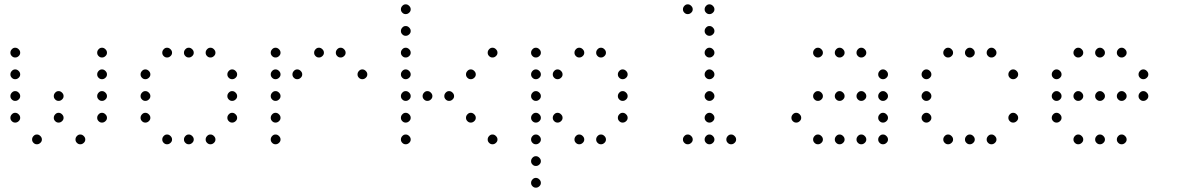

<svg xmlns="http://www.w3.org/2000/svg" viewBox="-20 -693 5440 885"><path d="M49 -473Q41 -473 34.5 -466Q28 -459 28 -451V-449Q28 -441 34.5 -434.5Q41 -428 49 -428H51Q59 -428 66 -434.5Q73 -441 73 -449V-451Q73 -459 66 -466Q59 -473 51 -473ZM449 -473Q441 -473 434.5 -466Q428 -459 428 -451V-449Q428 -441 434.5 -434.5Q441 -428 449 -428H451Q459 -428 466 -434.5Q473 -441 473 -449V-451Q473 -459 466 -466Q459 -473 451 -473ZM49 -373Q41 -373 34.5 -366Q28 -359 28 -351V-349Q28 -341 34.5 -334.5Q41 -328 49 -328H51Q59 -328 66 -334.5Q73 -341 73 -349V-351Q73 -359 66 -366Q59 -373 51 -373ZM449 -373Q441 -373 434.5 -366Q428 -359 428 -351V-349Q428 -341 434.5 -334.5Q441 -328 449 -328H451Q459 -328 466 -334.5Q473 -341 473 -349V-351Q473 -359 466 -366Q459 -373 451 -373ZM49 -273Q41 -273 34.5 -266Q28 -259 28 -251V-249Q28 -241 34.5 -234.5Q41 -228 49 -228H51Q59 -228 66 -234.5Q73 -241 73 -249V-251Q73 -259 66 -266Q59 -273 51 -273ZM249 -273Q241 -273 234.5 -266Q228 -259 228 -251V-249Q228 -241 234.5 -234.5Q241 -228 249 -228H251Q259 -228 266 -234.5Q273 -241 273 -249V-251Q273 -259 266 -266Q259 -273 251 -273ZM449 -273Q441 -273 434.5 -266Q428 -259 428 -251V-249Q428 -241 434.5 -234.5Q441 -228 449 -228H451Q459 -228 466 -234.5Q473 -241 473 -249V-251Q473 -259 466 -266Q459 -273 451 -273ZM49 -173Q41 -173 34.5 -166Q28 -159 28 -151V-149Q28 -141 34.5 -134.5Q41 -128 49 -128H51Q59 -128 66 -134.5Q73 -141 73 -149V-151Q73 -159 66 -166Q59 -173 51 -173ZM249 -173Q241 -173 234.5 -166Q228 -159 228 -151V-149Q228 -141 234.5 -134.5Q241 -128 249 -128H251Q259 -128 266 -134.5Q273 -141 273 -149V-151Q273 -159 266 -166Q259 -173 251 -173ZM449 -173Q441 -173 434.5 -166Q428 -159 428 -151V-149Q428 -141 434.5 -134.5Q441 -128 449 -128H451Q459 -128 466 -134.5Q473 -141 473 -149V-151Q473 -159 466 -166Q459 -173 451 -173ZM149 -73Q141 -73 134.5 -66Q128 -59 128 -51V-49Q128 -41 134.5 -34.5Q141 -28 149 -28H151Q159 -28 166 -34.5Q173 -41 173 -49V-51Q173 -59 166 -66Q159 -73 151 -73ZM349 -73Q341 -73 334.5 -66Q328 -59 328 -51V-49Q328 -41 334.5 -34.5Q341 -28 349 -28H351Q359 -28 366 -34.5Q373 -41 373 -49V-51Q373 -59 366 -66Q359 -73 351 -73Z M749 -473Q741 -473 734.5 -466Q728 -459 728 -451V-449Q728 -441 734.5 -434.5Q741 -428 749 -428H751Q759 -428 766 -434.5Q773 -441 773 -449V-451Q773 -459 766 -466Q759 -473 751 -473ZM849 -473Q841 -473 834.5 -466Q828 -459 828 -451V-449Q828 -441 834.5 -434.5Q841 -428 849 -428H851Q859 -428 866 -434.5Q873 -441 873 -449V-451Q873 -459 866 -466Q859 -473 851 -473ZM949 -473Q941 -473 934.5 -466Q928 -459 928 -451V-449Q928 -441 934.5 -434.5Q941 -428 949 -428H951Q959 -428 966 -434.5Q973 -441 973 -449V-451Q973 -459 966 -466Q959 -473 951 -473ZM649 -373Q641 -373 634.5 -366Q628 -359 628 -351V-349Q628 -341 634.5 -334.5Q641 -328 649 -328H651Q659 -328 666 -334.5Q673 -341 673 -349V-351Q673 -359 666 -366Q659 -373 651 -373ZM1049 -373Q1041 -373 1034.5 -366Q1028 -359 1028 -351V-349Q1028 -341 1034.5 -334.5Q1041 -328 1049 -328H1051Q1059 -328 1066 -334.5Q1073 -341 1073 -349V-351Q1073 -359 1066 -366Q1059 -373 1051 -373ZM649 -273Q641 -273 634.5 -266Q628 -259 628 -251V-249Q628 -241 634.5 -234.5Q641 -228 649 -228H651Q659 -228 666 -234.5Q673 -241 673 -249V-251Q673 -259 666 -266Q659 -273 651 -273ZM1049 -273Q1041 -273 1034.5 -266Q1028 -259 1028 -251V-249Q1028 -241 1034.5 -234.5Q1041 -228 1049 -228H1051Q1059 -228 1066 -234.5Q1073 -241 1073 -249V-251Q1073 -259 1066 -266Q1059 -273 1051 -273ZM649 -173Q641 -173 634.5 -166Q628 -159 628 -151V-149Q628 -141 634.5 -134.5Q641 -128 649 -128H651Q659 -128 666 -134.5Q673 -141 673 -149V-151Q673 -159 666 -166Q659 -173 651 -173ZM1049 -173Q1041 -173 1034.5 -166Q1028 -159 1028 -151V-149Q1028 -141 1034.5 -134.5Q1041 -128 1049 -128H1051Q1059 -128 1066 -134.5Q1073 -141 1073 -149V-151Q1073 -159 1066 -166Q1059 -173 1051 -173ZM749 -73Q741 -73 734.5 -66Q728 -59 728 -51V-49Q728 -41 734.5 -34.5Q741 -28 749 -28H751Q759 -28 766 -34.5Q773 -41 773 -49V-51Q773 -59 766 -66Q759 -73 751 -73ZM849 -73Q841 -73 834.5 -66Q828 -59 828 -51V-49Q828 -41 834.5 -34.5Q841 -28 849 -28H851Q859 -28 866 -34.5Q873 -41 873 -49V-51Q873 -59 866 -66Q859 -73 851 -73ZM949 -73Q941 -73 934.5 -66Q928 -59 928 -51V-49Q928 -41 934.5 -34.5Q941 -28 949 -28H951Q959 -28 966 -34.5Q973 -41 973 -49V-51Q973 -59 966 -66Q959 -73 951 -73Z M1249 -473Q1241 -473 1234.5 -466Q1228 -459 1228 -451V-449Q1228 -441 1234.5 -434.5Q1241 -428 1249 -428H1251Q1259 -428 1266 -434.5Q1273 -441 1273 -449V-451Q1273 -459 1266 -466Q1259 -473 1251 -473ZM1449 -473Q1441 -473 1434.5 -466Q1428 -459 1428 -451V-449Q1428 -441 1434.5 -434.5Q1441 -428 1449 -428H1451Q1459 -428 1466 -434.5Q1473 -441 1473 -449V-451Q1473 -459 1466 -466Q1459 -473 1451 -473ZM1549 -473Q1541 -473 1534.5 -466Q1528 -459 1528 -451V-449Q1528 -441 1534.5 -434.5Q1541 -428 1549 -428H1551Q1559 -428 1566 -434.5Q1573 -441 1573 -449V-451Q1573 -459 1566 -466Q1559 -473 1551 -473ZM1249 -373Q1241 -373 1234.5 -366Q1228 -359 1228 -351V-349Q1228 -341 1234.5 -334.5Q1241 -328 1249 -328H1251Q1259 -328 1266 -334.5Q1273 -341 1273 -349V-351Q1273 -359 1266 -366Q1259 -373 1251 -373ZM1349 -373Q1341 -373 1334.5 -366Q1328 -359 1328 -351V-349Q1328 -341 1334.5 -334.5Q1341 -328 1349 -328H1351Q1359 -328 1366 -334.5Q1373 -341 1373 -349V-351Q1373 -359 1366 -366Q1359 -373 1351 -373ZM1649 -373Q1641 -373 1634.5 -366Q1628 -359 1628 -351V-349Q1628 -341 1634.5 -334.5Q1641 -328 1649 -328H1651Q1659 -328 1666 -334.5Q1673 -341 1673 -349V-351Q1673 -359 1666 -366Q1659 -373 1651 -373ZM1249 -273Q1241 -273 1234.5 -266Q1228 -259 1228 -251V-249Q1228 -241 1234.5 -234.5Q1241 -228 1249 -228H1251Q1259 -228 1266 -234.5Q1273 -241 1273 -249V-251Q1273 -259 1266 -266Q1259 -273 1251 -273ZM1249 -173Q1241 -173 1234.5 -166Q1228 -159 1228 -151V-149Q1228 -141 1234.5 -134.5Q1241 -128 1249 -128H1251Q1259 -128 1266 -134.5Q1273 -141 1273 -149V-151Q1273 -159 1266 -166Q1259 -173 1251 -173ZM1249 -73Q1241 -73 1234.5 -66Q1228 -59 1228 -51V-49Q1228 -41 1234.5 -34.5Q1241 -28 1249 -28H1251Q1259 -28 1266 -34.5Q1273 -41 1273 -49V-51Q1273 -59 1266 -66Q1259 -73 1251 -73Z M1849 -673Q1841 -673 1834.5 -666Q1828 -659 1828 -651V-649Q1828 -641 1834.5 -634.5Q1841 -628 1849 -628H1851Q1859 -628 1866 -634.5Q1873 -641 1873 -649V-651Q1873 -659 1866 -666Q1859 -673 1851 -673ZM1849 -573Q1841 -573 1834.5 -566Q1828 -559 1828 -551V-549Q1828 -541 1834.5 -534.5Q1841 -528 1849 -528H1851Q1859 -528 1866 -534.5Q1873 -541 1873 -549V-551Q1873 -559 1866 -566Q1859 -573 1851 -573ZM1849 -473Q1841 -473 1834.5 -466Q1828 -459 1828 -451V-449Q1828 -441 1834.5 -434.5Q1841 -428 1849 -428H1851Q1859 -428 1866 -434.5Q1873 -441 1873 -449V-451Q1873 -459 1866 -466Q1859 -473 1851 -473ZM2249 -473Q2241 -473 2234.5 -466Q2228 -459 2228 -451V-449Q2228 -441 2234.5 -434.5Q2241 -428 2249 -428H2251Q2259 -428 2266 -434.5Q2273 -441 2273 -449V-451Q2273 -459 2266 -466Q2259 -473 2251 -473ZM1849 -373Q1841 -373 1834.5 -366Q1828 -359 1828 -351V-349Q1828 -341 1834.5 -334.5Q1841 -328 1849 -328H1851Q1859 -328 1866 -334.5Q1873 -341 1873 -349V-351Q1873 -359 1866 -366Q1859 -373 1851 -373ZM2149 -373Q2141 -373 2134.5 -366Q2128 -359 2128 -351V-349Q2128 -341 2134.5 -334.5Q2141 -328 2149 -328H2151Q2159 -328 2166 -334.5Q2173 -341 2173 -349V-351Q2173 -359 2166 -366Q2159 -373 2151 -373ZM1849 -273Q1841 -273 1834.5 -266Q1828 -259 1828 -251V-249Q1828 -241 1834.5 -234.5Q1841 -228 1849 -228H1851Q1859 -228 1866 -234.5Q1873 -241 1873 -249V-251Q1873 -259 1866 -266Q1859 -273 1851 -273ZM1949 -273Q1941 -273 1934.5 -266Q1928 -259 1928 -251V-249Q1928 -241 1934.5 -234.5Q1941 -228 1949 -228H1951Q1959 -228 1966 -234.5Q1973 -241 1973 -249V-251Q1973 -259 1966 -266Q1959 -273 1951 -273ZM2049 -273Q2041 -273 2034.5 -266Q2028 -259 2028 -251V-249Q2028 -241 2034.5 -234.5Q2041 -228 2049 -228H2051Q2059 -228 2066 -234.5Q2073 -241 2073 -249V-251Q2073 -259 2066 -266Q2059 -273 2051 -273ZM1849 -173Q1841 -173 1834.5 -166Q1828 -159 1828 -151V-149Q1828 -141 1834.5 -134.5Q1841 -128 1849 -128H1851Q1859 -128 1866 -134.5Q1873 -141 1873 -149V-151Q1873 -159 1866 -166Q1859 -173 1851 -173ZM2149 -173Q2141 -173 2134.5 -166Q2128 -159 2128 -151V-149Q2128 -141 2134.5 -134.5Q2141 -128 2149 -128H2151Q2159 -128 2166 -134.5Q2173 -141 2173 -149V-151Q2173 -159 2166 -166Q2159 -173 2151 -173ZM1849 -73Q1841 -73 1834.5 -66Q1828 -59 1828 -51V-49Q1828 -41 1834.5 -34.5Q1841 -28 1849 -28H1851Q1859 -28 1866 -34.5Q1873 -41 1873 -49V-51Q1873 -59 1866 -66Q1859 -73 1851 -73ZM2249 -73Q2241 -73 2234.5 -66Q2228 -59 2228 -51V-49Q2228 -41 2234.5 -34.5Q2241 -28 2249 -28H2251Q2259 -28 2266 -34.5Q2273 -41 2273 -49V-51Q2273 -59 2266 -66Q2259 -73 2251 -73Z M2449 -473Q2441 -473 2434.5 -466Q2428 -459 2428 -451V-449Q2428 -441 2434.5 -434.5Q2441 -428 2449 -428H2451Q2459 -428 2466 -434.5Q2473 -441 2473 -449V-451Q2473 -459 2466 -466Q2459 -473 2451 -473ZM2649 -473Q2641 -473 2634.5 -466Q2628 -459 2628 -451V-449Q2628 -441 2634.5 -434.5Q2641 -428 2649 -428H2651Q2659 -428 2666 -434.5Q2673 -441 2673 -449V-451Q2673 -459 2666 -466Q2659 -473 2651 -473ZM2749 -473Q2741 -473 2734.5 -466Q2728 -459 2728 -451V-449Q2728 -441 2734.5 -434.5Q2741 -428 2749 -428H2751Q2759 -428 2766 -434.5Q2773 -441 2773 -449V-451Q2773 -459 2766 -466Q2759 -473 2751 -473ZM2449 -373Q2441 -373 2434.5 -366Q2428 -359 2428 -351V-349Q2428 -341 2434.5 -334.5Q2441 -328 2449 -328H2451Q2459 -328 2466 -334.5Q2473 -341 2473 -349V-351Q2473 -359 2466 -366Q2459 -373 2451 -373ZM2549 -373Q2541 -373 2534.5 -366Q2528 -359 2528 -351V-349Q2528 -341 2534.5 -334.5Q2541 -328 2549 -328H2551Q2559 -328 2566 -334.5Q2573 -341 2573 -349V-351Q2573 -359 2566 -366Q2559 -373 2551 -373ZM2849 -373Q2841 -373 2834.5 -366Q2828 -359 2828 -351V-349Q2828 -341 2834.5 -334.5Q2841 -328 2849 -328H2851Q2859 -328 2866 -334.5Q2873 -341 2873 -349V-351Q2873 -359 2866 -366Q2859 -373 2851 -373ZM2449 -273Q2441 -273 2434.5 -266Q2428 -259 2428 -251V-249Q2428 -241 2434.5 -234.5Q2441 -228 2449 -228H2451Q2459 -228 2466 -234.5Q2473 -241 2473 -249V-251Q2473 -259 2466 -266Q2459 -273 2451 -273ZM2849 -273Q2841 -273 2834.5 -266Q2828 -259 2828 -251V-249Q2828 -241 2834.5 -234.5Q2841 -228 2849 -228H2851Q2859 -228 2866 -234.5Q2873 -241 2873 -249V-251Q2873 -259 2866 -266Q2859 -273 2851 -273ZM2449 -173Q2441 -173 2434.5 -166Q2428 -159 2428 -151V-149Q2428 -141 2434.5 -134.5Q2441 -128 2449 -128H2451Q2459 -128 2466 -134.5Q2473 -141 2473 -149V-151Q2473 -159 2466 -166Q2459 -173 2451 -173ZM2549 -173Q2541 -173 2534.5 -166Q2528 -159 2528 -151V-149Q2528 -141 2534.5 -134.5Q2541 -128 2549 -128H2551Q2559 -128 2566 -134.5Q2573 -141 2573 -149V-151Q2573 -159 2566 -166Q2559 -173 2551 -173ZM2849 -173Q2841 -173 2834.5 -166Q2828 -159 2828 -151V-149Q2828 -141 2834.5 -134.5Q2841 -128 2849 -128H2851Q2859 -128 2866 -134.5Q2873 -141 2873 -149V-151Q2873 -159 2866 -166Q2859 -173 2851 -173ZM2449 -73Q2441 -73 2434.5 -66Q2428 -59 2428 -51V-49Q2428 -41 2434.5 -34.5Q2441 -28 2449 -28H2451Q2459 -28 2466 -34.5Q2473 -41 2473 -49V-51Q2473 -59 2466 -66Q2459 -73 2451 -73ZM2649 -73Q2641 -73 2634.5 -66Q2628 -59 2628 -51V-49Q2628 -41 2634.5 -34.5Q2641 -28 2649 -28H2651Q2659 -28 2666 -34.5Q2673 -41 2673 -49V-51Q2673 -59 2666 -66Q2659 -73 2651 -73ZM2749 -73Q2741 -73 2734.5 -66Q2728 -59 2728 -51V-49Q2728 -41 2734.5 -34.5Q2741 -28 2749 -28H2751Q2759 -28 2766 -34.5Q2773 -41 2773 -49V-51Q2773 -59 2766 -66Q2759 -73 2751 -73ZM2449 27Q2441 27 2434.5 34Q2428 41 2428 49V51Q2428 59 2434.5 65.5Q2441 72 2449 72H2451Q2459 72 2466 65.5Q2473 59 2473 51V49Q2473 41 2466 34Q2459 27 2451 27ZM2449 127Q2441 127 2434.5 134Q2428 141 2428 149V151Q2428 159 2434.5 165.5Q2441 172 2449 172H2451Q2459 172 2466 165.5Q2473 159 2473 151V149Q2473 141 2466 134Q2459 127 2451 127Z M3149 -673Q3141 -673 3134.5 -666Q3128 -659 3128 -651V-649Q3128 -641 3134.5 -634.5Q3141 -628 3149 -628H3151Q3159 -628 3166 -634.5Q3173 -641 3173 -649V-651Q3173 -659 3166 -666Q3159 -673 3151 -673ZM3249 -673Q3241 -673 3234.5 -666Q3228 -659 3228 -651V-649Q3228 -641 3234.5 -634.5Q3241 -628 3249 -628H3251Q3259 -628 3266 -634.5Q3273 -641 3273 -649V-651Q3273 -659 3266 -666Q3259 -673 3251 -673ZM3249 -573Q3241 -573 3234.5 -566Q3228 -559 3228 -551V-549Q3228 -541 3234.5 -534.5Q3241 -528 3249 -528H3251Q3259 -528 3266 -534.5Q3273 -541 3273 -549V-551Q3273 -559 3266 -566Q3259 -573 3251 -573ZM3249 -473Q3241 -473 3234.5 -466Q3228 -459 3228 -451V-449Q3228 -441 3234.5 -434.5Q3241 -428 3249 -428H3251Q3259 -428 3266 -434.5Q3273 -441 3273 -449V-451Q3273 -459 3266 -466Q3259 -473 3251 -473ZM3249 -373Q3241 -373 3234.5 -366Q3228 -359 3228 -351V-349Q3228 -341 3234.5 -334.5Q3241 -328 3249 -328H3251Q3259 -328 3266 -334.5Q3273 -341 3273 -349V-351Q3273 -359 3266 -366Q3259 -373 3251 -373ZM3249 -273Q3241 -273 3234.5 -266Q3228 -259 3228 -251V-249Q3228 -241 3234.5 -234.5Q3241 -228 3249 -228H3251Q3259 -228 3266 -234.5Q3273 -241 3273 -249V-251Q3273 -259 3266 -266Q3259 -273 3251 -273ZM3249 -173Q3241 -173 3234.5 -166Q3228 -159 3228 -151V-149Q3228 -141 3234.5 -134.5Q3241 -128 3249 -128H3251Q3259 -128 3266 -134.5Q3273 -141 3273 -149V-151Q3273 -159 3266 -166Q3259 -173 3251 -173ZM3149 -73Q3141 -73 3134.5 -66Q3128 -59 3128 -51V-49Q3128 -41 3134.5 -34.5Q3141 -28 3149 -28H3151Q3159 -28 3166 -34.5Q3173 -41 3173 -49V-51Q3173 -59 3166 -66Q3159 -73 3151 -73ZM3249 -73Q3241 -73 3234.5 -66Q3228 -59 3228 -51V-49Q3228 -41 3234.5 -34.5Q3241 -28 3249 -28H3251Q3259 -28 3266 -34.5Q3273 -41 3273 -49V-51Q3273 -59 3266 -66Q3259 -73 3251 -73ZM3349 -73Q3341 -73 3334.5 -66Q3328 -59 3328 -51V-49Q3328 -41 3334.5 -34.5Q3341 -28 3349 -28H3351Q3359 -28 3366 -34.5Q3373 -41 3373 -49V-51Q3373 -59 3366 -66Q3359 -73 3351 -73Z M3749 -473Q3741 -473 3734.5 -466Q3728 -459 3728 -451V-449Q3728 -441 3734.5 -434.5Q3741 -428 3749 -428H3751Q3759 -428 3766 -434.5Q3773 -441 3773 -449V-451Q3773 -459 3766 -466Q3759 -473 3751 -473ZM3849 -473Q3841 -473 3834.5 -466Q3828 -459 3828 -451V-449Q3828 -441 3834.5 -434.5Q3841 -428 3849 -428H3851Q3859 -428 3866 -434.5Q3873 -441 3873 -449V-451Q3873 -459 3866 -466Q3859 -473 3851 -473ZM3949 -473Q3941 -473 3934.5 -466Q3928 -459 3928 -451V-449Q3928 -441 3934.5 -434.5Q3941 -428 3949 -428H3951Q3959 -428 3966 -434.5Q3973 -441 3973 -449V-451Q3973 -459 3966 -466Q3959 -473 3951 -473ZM4049 -373Q4041 -373 4034.5 -366Q4028 -359 4028 -351V-349Q4028 -341 4034.5 -334.5Q4041 -328 4049 -328H4051Q4059 -328 4066 -334.5Q4073 -341 4073 -349V-351Q4073 -359 4066 -366Q4059 -373 4051 -373ZM3749 -273Q3741 -273 3734.5 -266Q3728 -259 3728 -251V-249Q3728 -241 3734.5 -234.5Q3741 -228 3749 -228H3751Q3759 -228 3766 -234.5Q3773 -241 3773 -249V-251Q3773 -259 3766 -266Q3759 -273 3751 -273ZM3849 -273Q3841 -273 3834.5 -266Q3828 -259 3828 -251V-249Q3828 -241 3834.5 -234.5Q3841 -228 3849 -228H3851Q3859 -228 3866 -234.5Q3873 -241 3873 -249V-251Q3873 -259 3866 -266Q3859 -273 3851 -273ZM3949 -273Q3941 -273 3934.5 -266Q3928 -259 3928 -251V-249Q3928 -241 3934.5 -234.5Q3941 -228 3949 -228H3951Q3959 -228 3966 -234.5Q3973 -241 3973 -249V-251Q3973 -259 3966 -266Q3959 -273 3951 -273ZM4049 -273Q4041 -273 4034.5 -266Q4028 -259 4028 -251V-249Q4028 -241 4034.5 -234.5Q4041 -228 4049 -228H4051Q4059 -228 4066 -234.5Q4073 -241 4073 -249V-251Q4073 -259 4066 -266Q4059 -273 4051 -273ZM3649 -173Q3641 -173 3634.5 -166Q3628 -159 3628 -151V-149Q3628 -141 3634.5 -134.5Q3641 -128 3649 -128H3651Q3659 -128 3666 -134.5Q3673 -141 3673 -149V-151Q3673 -159 3666 -166Q3659 -173 3651 -173ZM4049 -173Q4041 -173 4034.5 -166Q4028 -159 4028 -151V-149Q4028 -141 4034.5 -134.5Q4041 -128 4049 -128H4051Q4059 -128 4066 -134.5Q4073 -141 4073 -149V-151Q4073 -159 4066 -166Q4059 -173 4051 -173ZM3749 -73Q3741 -73 3734.5 -66Q3728 -59 3728 -51V-49Q3728 -41 3734.5 -34.5Q3741 -28 3749 -28H3751Q3759 -28 3766 -34.5Q3773 -41 3773 -49V-51Q3773 -59 3766 -66Q3759 -73 3751 -73ZM3849 -73Q3841 -73 3834.5 -66Q3828 -59 3828 -51V-49Q3828 -41 3834.5 -34.5Q3841 -28 3849 -28H3851Q3859 -28 3866 -34.5Q3873 -41 3873 -49V-51Q3873 -59 3866 -66Q3859 -73 3851 -73ZM3949 -73Q3941 -73 3934.5 -66Q3928 -59 3928 -51V-49Q3928 -41 3934.5 -34.5Q3941 -28 3949 -28H3951Q3959 -28 3966 -34.5Q3973 -41 3973 -49V-51Q3973 -59 3966 -66Q3959 -73 3951 -73ZM4049 -73Q4041 -73 4034.5 -66Q4028 -59 4028 -51V-49Q4028 -41 4034.5 -34.5Q4041 -28 4049 -28H4051Q4059 -28 4066 -34.5Q4073 -41 4073 -49V-51Q4073 -59 4066 -66Q4059 -73 4051 -73Z M4349 -473Q4341 -473 4334.5 -466Q4328 -459 4328 -451V-449Q4328 -441 4334.5 -434.5Q4341 -428 4349 -428H4351Q4359 -428 4366 -434.5Q4373 -441 4373 -449V-451Q4373 -459 4366 -466Q4359 -473 4351 -473ZM4449 -473Q4441 -473 4434.5 -466Q4428 -459 4428 -451V-449Q4428 -441 4434.5 -434.5Q4441 -428 4449 -428H4451Q4459 -428 4466 -434.5Q4473 -441 4473 -449V-451Q4473 -459 4466 -466Q4459 -473 4451 -473ZM4549 -473Q4541 -473 4534.5 -466Q4528 -459 4528 -451V-449Q4528 -441 4534.5 -434.5Q4541 -428 4549 -428H4551Q4559 -428 4566 -434.5Q4573 -441 4573 -449V-451Q4573 -459 4566 -466Q4559 -473 4551 -473ZM4249 -373Q4241 -373 4234.5 -366Q4228 -359 4228 -351V-349Q4228 -341 4234.5 -334.5Q4241 -328 4249 -328H4251Q4259 -328 4266 -334.5Q4273 -341 4273 -349V-351Q4273 -359 4266 -366Q4259 -373 4251 -373ZM4649 -373Q4641 -373 4634.5 -366Q4628 -359 4628 -351V-349Q4628 -341 4634.5 -334.5Q4641 -328 4649 -328H4651Q4659 -328 4666 -334.5Q4673 -341 4673 -349V-351Q4673 -359 4666 -366Q4659 -373 4651 -373ZM4249 -273Q4241 -273 4234.5 -266Q4228 -259 4228 -251V-249Q4228 -241 4234.5 -234.5Q4241 -228 4249 -228H4251Q4259 -228 4266 -234.5Q4273 -241 4273 -249V-251Q4273 -259 4266 -266Q4259 -273 4251 -273ZM4249 -173Q4241 -173 4234.5 -166Q4228 -159 4228 -151V-149Q4228 -141 4234.5 -134.5Q4241 -128 4249 -128H4251Q4259 -128 4266 -134.5Q4273 -141 4273 -149V-151Q4273 -159 4266 -166Q4259 -173 4251 -173ZM4649 -173Q4641 -173 4634.5 -166Q4628 -159 4628 -151V-149Q4628 -141 4634.5 -134.5Q4641 -128 4649 -128H4651Q4659 -128 4666 -134.5Q4673 -141 4673 -149V-151Q4673 -159 4666 -166Q4659 -173 4651 -173ZM4349 -73Q4341 -73 4334.5 -66Q4328 -59 4328 -51V-49Q4328 -41 4334.5 -34.5Q4341 -28 4349 -28H4351Q4359 -28 4366 -34.5Q4373 -41 4373 -49V-51Q4373 -59 4366 -66Q4359 -73 4351 -73ZM4449 -73Q4441 -73 4434.5 -66Q4428 -59 4428 -51V-49Q4428 -41 4434.5 -34.5Q4441 -28 4449 -28H4451Q4459 -28 4466 -34.5Q4473 -41 4473 -49V-51Q4473 -59 4466 -66Q4459 -73 4451 -73ZM4549 -73Q4541 -73 4534.5 -66Q4528 -59 4528 -51V-49Q4528 -41 4534.5 -34.5Q4541 -28 4549 -28H4551Q4559 -28 4566 -34.5Q4573 -41 4573 -49V-51Q4573 -59 4566 -66Q4559 -73 4551 -73Z M4949 -473Q4941 -473 4934.5 -466Q4928 -459 4928 -451V-449Q4928 -441 4934.5 -434.5Q4941 -428 4949 -428H4951Q4959 -428 4966 -434.5Q4973 -441 4973 -449V-451Q4973 -459 4966 -466Q4959 -473 4951 -473ZM5049 -473Q5041 -473 5034.5 -466Q5028 -459 5028 -451V-449Q5028 -441 5034.5 -434.5Q5041 -428 5049 -428H5051Q5059 -428 5066 -434.5Q5073 -441 5073 -449V-451Q5073 -459 5066 -466Q5059 -473 5051 -473ZM5149 -473Q5141 -473 5134.5 -466Q5128 -459 5128 -451V-449Q5128 -441 5134.5 -434.5Q5141 -428 5149 -428H5151Q5159 -428 5166 -434.5Q5173 -441 5173 -449V-451Q5173 -459 5166 -466Q5159 -473 5151 -473ZM4849 -373Q4841 -373 4834.5 -366Q4828 -359 4828 -351V-349Q4828 -341 4834.5 -334.5Q4841 -328 4849 -328H4851Q4859 -328 4866 -334.5Q4873 -341 4873 -349V-351Q4873 -359 4866 -366Q4859 -373 4851 -373ZM5249 -373Q5241 -373 5234.5 -366Q5228 -359 5228 -351V-349Q5228 -341 5234.5 -334.5Q5241 -328 5249 -328H5251Q5259 -328 5266 -334.5Q5273 -341 5273 -349V-351Q5273 -359 5266 -366Q5259 -373 5251 -373ZM4849 -273Q4841 -273 4834.5 -266Q4828 -259 4828 -251V-249Q4828 -241 4834.5 -234.5Q4841 -228 4849 -228H4851Q4859 -228 4866 -234.5Q4873 -241 4873 -249V-251Q4873 -259 4866 -266Q4859 -273 4851 -273ZM4949 -273Q4941 -273 4934.5 -266Q4928 -259 4928 -251V-249Q4928 -241 4934.5 -234.5Q4941 -228 4949 -228H4951Q4959 -228 4966 -234.5Q4973 -241 4973 -249V-251Q4973 -259 4966 -266Q4959 -273 4951 -273ZM5049 -273Q5041 -273 5034.5 -266Q5028 -259 5028 -251V-249Q5028 -241 5034.5 -234.5Q5041 -228 5049 -228H5051Q5059 -228 5066 -234.5Q5073 -241 5073 -249V-251Q5073 -259 5066 -266Q5059 -273 5051 -273ZM5149 -273Q5141 -273 5134.5 -266Q5128 -259 5128 -251V-249Q5128 -241 5134.5 -234.5Q5141 -228 5149 -228H5151Q5159 -228 5166 -234.5Q5173 -241 5173 -249V-251Q5173 -259 5166 -266Q5159 -273 5151 -273ZM5249 -273Q5241 -273 5234.5 -266Q5228 -259 5228 -251V-249Q5228 -241 5234.5 -234.5Q5241 -228 5249 -228H5251Q5259 -228 5266 -234.5Q5273 -241 5273 -249V-251Q5273 -259 5266 -266Q5259 -273 5251 -273ZM4849 -173Q4841 -173 4834.5 -166Q4828 -159 4828 -151V-149Q4828 -141 4834.5 -134.5Q4841 -128 4849 -128H4851Q4859 -128 4866 -134.5Q4873 -141 4873 -149V-151Q4873 -159 4866 -166Q4859 -173 4851 -173ZM4949 -73Q4941 -73 4934.5 -66Q4928 -59 4928 -51V-49Q4928 -41 4934.5 -34.5Q4941 -28 4949 -28H4951Q4959 -28 4966 -34.5Q4973 -41 4973 -49V-51Q4973 -59 4966 -66Q4959 -73 4951 -73ZM5049 -73Q5041 -73 5034.5 -66Q5028 -59 5028 -51V-49Q5028 -41 5034.5 -34.5Q5041 -28 5049 -28H5051Q5059 -28 5066 -34.5Q5073 -41 5073 -49V-51Q5073 -59 5066 -66Q5059 -73 5051 -73ZM5149 -73Q5141 -73 5134.5 -66Q5128 -59 5128 -51V-49Q5128 -41 5134.5 -34.5Q5141 -28 5149 -28H5151Q5159 -28 5166 -34.5Q5173 -41 5173 -49V-51Q5173 -59 5166 -66Q5159 -73 5151 -73Z"/></svg>

Font: Doto Rounded Light
Style: Regular
Weight: 300
Monospace: yes
Version: Version 1.000